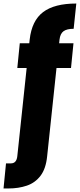

<svg xmlns="http://www.w3.org/2000/svg" viewBox="-83 -803 452 1087"><path d="M-63 264 -49 122H-22Q-5 122 4 111.5Q13 101 15 81L85 -579Q97 -686 161 -734.5Q225 -783 349 -783L334 -640Q296 -640 277 -626.5Q258 -613 254 -579L184 81Q177 152 146.5 192Q116 232 69 248Q22 264 -35 264ZM15 -418 29 -558H333L319 -418Z"/></svg>

Font: Parkinsans
Style: Bold
Weight: 700
Designer: Red Stone, Indian Type Foundry
Foundry: Indian Type Foundry
Version: Version 1.000